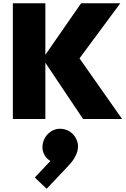

<svg xmlns="http://www.w3.org/2000/svg" viewBox="-20 -732 777 1181"><path d="M59 0V-712H259V-395L479 -712H720L469 -373L731 0H491L259 -346V0ZM194 360 290 258Q263 243 249 212Q235 181 245 144Q257 100 295 76Q333 52 379 64Q422 76 445 115.5Q468 155 455 201Q450 219 437 241.5Q424 264 392 297L267 429Z"/></svg>

Font: Outfit Black
Style: Regular
Weight: 900
Designer: Rodrigo Fuenzalida
Foundry: fragTYPE
Version: Version 1.100; ttfautohint (v1.8.4.7-5d5b)